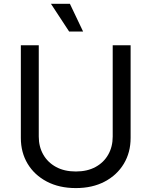

<svg xmlns="http://www.w3.org/2000/svg" viewBox="-20 -962 784 994"><path d="M372.6 11.7Q286.6 11.7 222.4 -22Q158.2 -55.7 123 -114.3Q87.9 -172.9 87.9 -247.6V-727.5H180.7V-254.9Q180.7 -202.6 203.9 -161.9Q227.1 -121.1 270 -97.7Q313 -74.2 372.6 -74.2Q432.1 -74.2 474.9 -97.7Q517.6 -121.1 540.5 -161.9Q563.5 -202.6 563.5 -254.9V-727.5H656.2V-247.6Q656.2 -172.9 621.1 -114.3Q585.9 -55.7 522.2 -22Q458.5 11.7 372.6 11.7ZM337.9 -798.8 243.7 -942.4H341.8L410.2 -798.8Z"/></svg>

Font: Inter-Regular
Style: Regular
Weight: 400
Designer: Rasmus Andersson
Foundry: rsms
Version: Version 4.000;git-a52131595